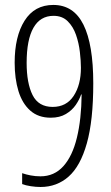

<svg xmlns="http://www.w3.org/2000/svg" viewBox="-20 -744 447 774"><path d="M356 -408.2Q356 -258.3 330.1 -166.3Q304.2 -74.2 256.6 -32.2Q209 9.8 143.6 9.8Q124.5 9.8 103.8 6.6Q83 3.4 69.3 -2V-45.9Q84.5 -40.5 103.5 -36.9Q122.6 -33.2 143.1 -33.2Q198.7 -33.2 235.4 -74Q272 -114.7 290 -189Q308.1 -263.2 309.1 -363.3H307.1Q300.3 -342.8 285.4 -321Q270.5 -299.3 245.6 -284.4Q220.7 -269.5 184.6 -269.5Q134.3 -269.5 102.1 -298.1Q69.8 -326.7 54.4 -376.7Q39.1 -426.8 39.1 -491.2Q39.1 -597.2 79.1 -660.6Q119.1 -724.1 194.8 -724.1Q276.9 -724.1 316.4 -644.5Q356 -564.9 356 -408.2ZM195.8 -680.2Q142.1 -680.2 114.7 -631.8Q87.4 -583.5 87.4 -490.7Q87.4 -408.7 111.3 -360.8Q135.3 -313 192.4 -313Q247.6 -313 276.9 -357.4Q306.2 -401.9 306.2 -470.7Q306.2 -498.5 302 -534.4Q297.9 -570.3 286.4 -603.5Q274.9 -636.7 252.9 -658.4Q231 -680.2 195.8 -680.2Z"/></svg>

Font: Open Sans Condensed Light
Style: Regular
Weight: 300
Width: 3
Designer: Monotype Design Team
Foundry: Monotype Imaging Inc.
Version: Version 3.003; ttfautohint (v1.8.4)